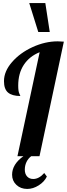

<svg xmlns="http://www.w3.org/2000/svg" viewBox="-20 -1020 437 1254"><path d="M230 -811H305L276 -1000H171ZM269 110C246.3 136 222.3 149 197 149C180.3 149 167 143.5 157 132.5C147 121.5 142 106.7 142 88C142 70 145.7 53.3 153 38C160.3 22.7 170.7 10 184 0H238L397 -748C379.7 -749.3 366.3 -750 357 -750C302.3 -750 247.7 -737.5 193 -712.5C138.3 -687.5 93.5 -654.8 58.5 -614.5C23.5 -574.2 6 -532.7 6 -490C6 -455.3 14.8 -430.5 32.5 -415.5C50.2 -400.5 77 -393 113 -393C113 -394.3 110.7 -399.8 106 -409.5C101.3 -419.2 99 -436.3 99 -461C99 -514.3 111.2 -559.5 135.5 -596.5C159.8 -633.5 194.3 -661 239 -679L94 0H133C83.7 35.3 59 75.7 59 121C59 147.7 68.3 169.8 87 187.5C105.7 205.2 129.3 214 158 214C183.3 214 208.3 206.2 233 190.5C257.7 174.8 275.3 155.7 286 133Z"/></svg>

Font: DonutKreme
Style: Regular
Weight: 400
Designer: Impallari Type
Foundry: Impallari Type
Version: Version 2.100